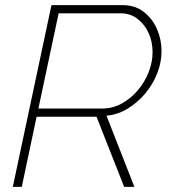

<svg xmlns="http://www.w3.org/2000/svg" viewBox="-20 -730 660 750"><path d="M30 0 181 -710H459Q507 -710 541 -684Q575 -658 593 -617Q611 -576 611 -531Q611 -486 594 -443Q577 -400 547 -364.5Q517 -329 478.5 -305.5Q440 -282 396 -278L505 0H465L357 -274H123L65 0ZM379 -306Q420 -306 455.5 -325.5Q491 -345 518.5 -377.5Q546 -410 561 -449Q576 -488 576 -526Q576 -567 560.5 -601Q545 -635 517 -656.5Q489 -678 451 -678H209L130 -306Z"/></svg>

Font: Raleway Thin ExtraLight
Style: Italic
Weight: 250
Italic angle: -12°
Version: Version 4.026